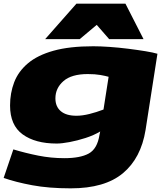

<svg xmlns="http://www.w3.org/2000/svg" viewBox="-23 -810 911 1050"><path d="M-3 163 50 7Q116 27 186 41Q256 55 329 55Q416 55 462.5 29.5Q509 4 521 -72L525 -91Q490 -70 445 -55.5Q400 -41 357.5 -33Q315 -25 287 -25Q170 -25 101 -75Q32 -125 32 -233Q32 -301 54.5 -360Q77 -419 129.5 -463.5Q182 -508 269.5 -532.5Q357 -557 487 -557Q525 -557 575.5 -553.5Q626 -550 677.5 -543.5Q729 -537 772 -530Q815 -523 838 -516L773 -99Q748 55 649 137.5Q550 220 364 220Q244 220 153 203Q62 186 -3 163ZM571 -390Q554 -395 525.5 -400Q497 -405 457 -405Q368 -405 324 -366.5Q280 -328 280 -272Q280 -227 309.5 -202Q339 -177 395 -177Q427 -177 465.5 -186.5Q504 -196 543 -211ZM224 -596 395 -790H663L762 -596H574L506 -674L413 -596Z"/></svg>

Font: Georama ExtraExtended ExtraBold
Style: Italic
Weight: 800
Width: 8
Italic angle: -9°
Designer: Jean-Baptiste Levee
Foundry: Production Type
Version: Version 1.000